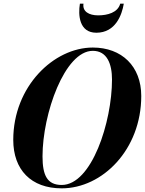

<svg xmlns="http://www.w3.org/2000/svg" viewBox="-20 -1020 792 1050"><path d="M436.5 -1000H417C407 -939 412 -841 507 -841C612 -841 647 -939 657 -1000H637.5C624.5 -951 567.5 -936 517 -936C466.5 -936 430 -957 436.5 -1000ZM317.5 10C540 10 752.5 -202 752.5 -495C752.5 -658 645.5 -760 487.5 -760C274.5 -760 52.5 -548 52.5 -255C52.5 -92 149.5 10 317.5 10ZM487.5 -742C566 -742 592.5 -669.5 592.5 -585C592.5 -353 481.5 -8.5 317.5 -8.5C238.5 -8.5 212.5 -60.5 212.5 -165C212.5 -397 333.5 -742 487.5 -742Z"/></svg>

Font: Bodoni* 11pt
Style: Bold Italic
Weight: 700
Italic angle: -13°
Version: Version 2.3